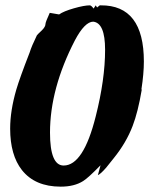

<svg xmlns="http://www.w3.org/2000/svg" viewBox="-20 -698 558 718"><path d="M330 -666 338 -678 343 -670 353 -678H357Q518 -679 518 -468Q518 -423 509 -365L510 -362Q496 -279 476 -227Q452 -164 405 -106Q379 -74 377 -71Q356 -47 346 -43Q349 -55 356 -80Q309 -32 291 -21Q258 0 207 0Q111 0 62 -62Q18 -118 18 -217Q18 -284 41 -363Q54 -407 91 -502Q98 -525 118 -566Q118 -567 137 -585Q150 -598 150 -608Q150 -615 166 -650L201 -644Q218 -656 256.5 -667Q295 -678 316 -678Q321 -678 330 -666ZM328 -617H329Q297 -617 260 -547Q167 -367 167 -202Q167 -79 218 -79Q292 -79 338 -263Q373 -401 373 -512Q373 -613 328 -617Z"/></svg>

Font: Ode an Erik AH
Style: Regular
Weight: 400
Designer: Andreas Höfeld
Foundry: Fontgrube AH
Version: Version 2.00